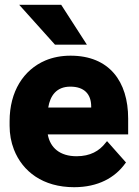

<svg xmlns="http://www.w3.org/2000/svg" viewBox="-20 -770 580 800"><path d="M20 -246C20 -211 26 -178 38 -147C74 -55 159 10 289 10C389 10 459 -30 501 -88L505 -93L426 -182L420 -175C394 -141 356 -119 299 -119C230 -119 189 -154 179 -210H514V-276C514 -431 435 -538 274 -538C235 -538 200 -531 169 -518C78 -479 20 -389 20 -265ZM60 -750 209 -584H342L235 -750ZM181 -322C189 -371 215 -409 273 -409C330 -409 360 -379 360 -326V-322Z"/></svg>

Font: Asimov Pro
Style: Blk
Weight: 900
Designer: Google
Version: Version 2.000980; 2014